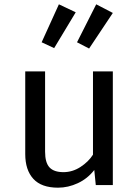

<svg xmlns="http://www.w3.org/2000/svg" viewBox="-20 -858 640 890"><path d="M189 -527V-155Q189 -104 209.5 -82Q230 -60 274 -60Q316 -60 353 -84Q390 -108 411 -141V-527H503V0H424L417 -70Q386 -30 341 -9Q296 12 249 12Q172 12 134.5 -29Q97 -70 97 -144V-527ZM173 -662 253 -838 331 -801 231 -635ZM337 -662 426 -838 503 -798 393 -633Z"/></svg>

Font: Wlorlttqgufhjawjgtejqphaquk
Style: Regular
Weight: 400
Monospace: yes
Designer: Carrois Corporate & Edenspiekermann
Foundry: Carrois Corporate GbR & Edenspiekermann AG
Version: Version 2.001